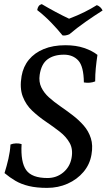

<svg xmlns="http://www.w3.org/2000/svg" viewBox="-20 -905 519 934"><path d="M209 9Q158 9 120.5 0Q83 -9 55 -25.5Q27 -42 2 -63Q13 -98 21 -133Q29 -168 31 -202Q43 -207 58 -207.5Q73 -208 85 -204Q80 -116 107.5 -77.5Q135 -39 211 -39Q255 -39 287.5 -66Q320 -93 328 -136Q336 -179 319 -209.5Q302 -240 270.5 -264.5Q239 -289 203.5 -313Q168 -337 137 -366Q106 -395 90.5 -436Q75 -477 85 -535Q93 -581 120.5 -614.5Q148 -648 193 -666.5Q238 -685 298 -685Q350 -685 389.5 -671.5Q429 -658 454 -638Q449 -604 446 -573.5Q443 -543 443 -509Q418 -499 388 -504Q387 -582 361 -610.5Q335 -639 291 -639Q242 -639 211.5 -616.5Q181 -594 173 -541Q168 -507 181 -480Q194 -453 218.5 -431Q243 -409 273.5 -388Q304 -367 334 -344Q364 -321 387.5 -294Q411 -267 422 -232.5Q433 -198 425 -153Q417 -105 386 -68.5Q355 -32 309 -11.5Q263 9 209 9ZM284 -733Q260 -763 228.5 -795.5Q197 -828 161 -856Q163 -868 168 -875Q173 -882 183 -885Q215 -866 250.5 -847Q286 -828 316 -814Q358 -830 391 -846.5Q424 -863 451 -880Q460 -877 467.5 -870Q475 -863 479 -854Q441 -830 398 -800Q355 -770 317 -738Q297 -730 284 -733Z"/></svg>

Font: Vollkorn
Style: Italic
Weight: 400
Italic angle: -11°
Designer: Friedrich Althausen
Foundry: Friedrich Althausen
Version: Version 5.001